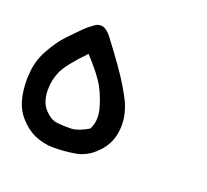

<svg xmlns="http://www.w3.org/2000/svg" viewBox="-84 -337 667 620"><g transform="rotate(20 249.5 -26.5)"><path d="M-1 5.9Q-1 -1 0 -7.8Q1 -53.7 23.9 -95.7Q46.9 -137.7 71.3 -163.1Q111.3 -204.1 112.3 -205.1Q127 -219.7 145.5 -232.4Q154.3 -238.3 164.1 -238.3Q173.8 -238.3 180.7 -233.4Q191.4 -226.6 199.2 -216.8Q270.5 -123 294.9 -81.1Q309.6 -56.6 320.3 -35.2Q337.9 3.9 337.9 42Q337.9 101.6 297.9 140.6Q266.6 172.9 225.6 178.7Q191.4 184.6 154.3 184.6Q120.1 184.6 86.9 169.9Q60.5 157.2 37.6 131.8Q14.6 106.4 5.9 70.3Q-1 42 -1 5.9ZM74.2 14.6Q74.2 56.6 95.7 80.1Q116.2 102.5 138.7 105.5Q156.2 107.4 168.9 107.4Q181.6 107.4 189.5 107.4Q213.9 105.5 246.1 85.9Q255.9 66.4 255.9 44.9Q255.9 21.5 242.2 -14.6Q235.4 -33.2 225.6 -51.8Q207 -85.9 158.2 -138.7Q101.6 -80.1 87.9 -49.8Q74.2 -19.5 74.2 14.6Z"/></g></svg>

Font: JasonHandwriting2
Style: SemiBold
Weight: 600
Version: Version 1.04.7